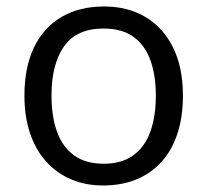

<svg xmlns="http://www.w3.org/2000/svg" viewBox="-20 -565 642 595"><path d="M546.9 -268.6Q546.9 -202.6 529.8 -150.9Q512.7 -99.1 480.5 -63.5Q448.2 -27.8 402.6 -9Q356.9 9.8 299.3 9.8Q245.6 9.8 200.9 -9Q156.2 -27.8 123.8 -63.5Q91.3 -99.1 73.5 -150.9Q55.7 -202.6 55.7 -268.6Q55.7 -356.4 85.4 -418.2Q115.2 -480 170.7 -512.5Q226.1 -544.9 302.7 -544.9Q376 -544.9 430.9 -512.2Q485.8 -479.5 516.4 -417.7Q546.9 -356 546.9 -268.6ZM139.6 -268.6Q139.6 -204.1 156.7 -156.7Q173.8 -109.4 209.5 -83.5Q245.1 -57.6 301.3 -57.6Q356.9 -57.6 392.8 -83.5Q428.7 -109.4 445.8 -156.7Q462.9 -204.1 462.9 -268.6Q462.9 -332.5 445.8 -379.2Q428.7 -425.8 393.1 -451.2Q357.4 -476.6 300.8 -476.6Q217.3 -476.6 178.5 -421.4Q139.6 -366.2 139.6 -268.6Z"/></svg>

Font: Wonky
Style: Regular
Weight: 400
Designer: Monotype Design Team
Foundry: Monotype Imaging Inc.
Version: Version 3.000